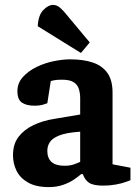

<svg xmlns="http://www.w3.org/2000/svg" viewBox="-20 -751 560 783"><path d="M179 12Q127 12 94.5 -6.5Q62 -25 47.5 -54.5Q33 -84 33 -118Q33 -164 56 -193.5Q79 -223 117 -241Q155 -259 200 -266L307 -284V-350Q307 -371 301.5 -388.5Q296 -406 280 -416Q264 -426 233 -426Q213 -426 202.5 -424Q192 -422 187 -420L173 -330Q171 -329 156.5 -324.5Q142 -320 120 -320Q88 -320 69.5 -332.5Q51 -345 51 -379Q51 -412 73 -436.5Q95 -461 128.5 -477.5Q162 -494 199 -501.5Q236 -509 266 -509Q320 -509 358.5 -496Q397 -483 418 -453.5Q439 -424 439 -373V-81L512 -67V-16Q509 -15 493 -9Q477 -3 452.5 1.5Q428 6 401 6Q359 6 342 -6.5Q325 -19 318 -41H311Q302 -33 283.5 -20Q265 -7 238.5 2.5Q212 12 179 12ZM243 -75Q265 -75 281 -80.5Q297 -86 307 -91V-214Q250 -210 221.5 -198.5Q193 -187 183 -171Q173 -155 173 -136Q173 -75 243 -75ZM310 -535 134 -644Q136 -689 156.5 -710Q177 -731 196 -731Q212 -731 225.5 -719Q239 -707 250 -693L346 -578Z"/></svg>

Font: Faustina Light
Style: Bold
Weight: 700
Version: Version 1.200